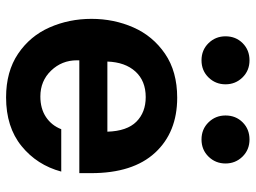

<svg xmlns="http://www.w3.org/2000/svg" viewBox="-122 -690 821 616"><g transform="rotate(90 288.0 -382.5)"><path d="M41 -266Q41 -338 68.5 -400.5Q96 -463 153 -502Q210 -541 294 -541Q405 -541 470.5 -470Q536 -399 536 -265V-227H174V-219Q174 -171 207 -136.5Q240 -102 290 -102Q329 -102 356 -120Q383 -138 395 -169H531Q510 -91 449 -41.5Q388 8 293 8Q210 8 153 -30.5Q96 -69 68.5 -131.5Q41 -194 41 -266ZM178 -317H403Q401 -380 371 -410Q341 -440 292 -440Q240 -440 210 -407Q180 -374 178 -317ZM373 -751Q395 -773 428 -773Q461 -773 483 -750.5Q505 -728 505 -696Q505 -664 483 -641.5Q461 -619 428 -619Q395 -619 373 -641.5Q351 -664 351 -696Q351 -729 373 -751ZM119 -751Q141 -773 174 -773Q207 -773 229 -750.5Q251 -728 251 -696Q251 -664 229 -641.5Q207 -619 174 -619Q141 -619 119 -641.5Q97 -664 97 -696Q97 -729 119 -751Z"/></g></svg>

Font: Lopes Sans
Style: Bold
Weight: 700
Designer: Gabriel Lam, Diego Maldonado
Foundry: TypeRant, Foresti Design
Version: Version 4.000